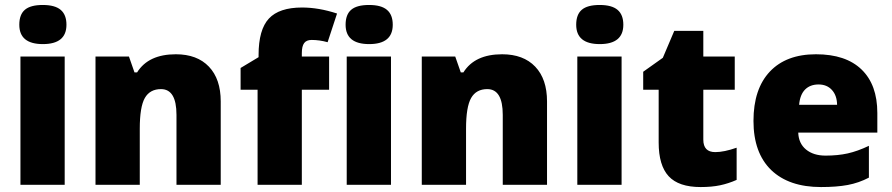

<svg xmlns="http://www.w3.org/2000/svg" viewBox="-20 -743 3587 772"><path d="M240.1 -515.7V0H62.2V-515.7ZM247.2 -643.6Q247.2 -565.7 152.4 -565.7Q57.6 -565.7 57.6 -643.6Q57.6 -684.5 80.1 -703.7Q102.6 -723 151.9 -723Q201.2 -723 224.2 -703.2Q247.2 -683.5 247.2 -643.6Z M867.5 0H689.6V-281.1Q689.6 -384.7 627.4 -384.7Q582.9 -384.7 562.4 -349.1Q542 -313.4 542 -225.5V0H364V-515.7H498.5L520.7 -452H531.3Q576.8 -524.8 687.1 -524.8Q772.5 -524.8 820 -475Q867.5 -425.2 867.5 -335.2Z M1303.3 -515.7V-382.2H1193.6V0H1015.7V-382.2H947.4V-469.7L1019.7 -513.1V-521.7Q1019.7 -623.9 1061.2 -668.4Q1102.6 -712.8 1194.6 -712.8Q1261.4 -712.8 1335.2 -688.6L1297.3 -573.3Q1264.4 -582.4 1233.1 -582.4Q1212.3 -582.4 1203 -569.8Q1193.6 -557.1 1193.6 -529.3V-515.7Z M1552.1 -515.7V0H1374.1V-515.7ZM1559.2 -643.6Q1559.2 -565.7 1464.4 -565.7Q1369.6 -565.7 1369.6 -643.6Q1369.6 -684.5 1392.1 -703.7Q1414.6 -723 1463.9 -723Q1513.1 -723 1536.1 -703.2Q1559.2 -683.5 1559.2 -643.6Z M2179.5 0H2001.5V-281.1Q2001.5 -384.7 1939.3 -384.7Q1894.8 -384.7 1874.4 -349.1Q1853.9 -313.4 1853.9 -225.5V0H1675.9V-515.7H1810.4L1832.7 -452H1843.3Q1888.8 -524.8 1999 -524.8Q2084.4 -524.8 2132 -475Q2179.5 -425.2 2179.5 -335.2Z M2479.3 -515.7V0H2301.3V-515.7ZM2486.3 -643.6Q2486.3 -565.7 2391.6 -565.7Q2296.8 -565.7 2296.8 -643.6Q2296.8 -684.5 2319.3 -703.7Q2341.8 -723 2391.1 -723Q2440.3 -723 2463.3 -703.2Q2486.3 -683.5 2486.3 -643.6Z M2807.9 -181.5Q2807.9 -131.4 2855.9 -131.4Q2891.3 -131.4 2941.9 -149.1V-19.7Q2909 -5.1 2875.4 2Q2841.8 9.1 2797.3 9.1Q2708.8 9.1 2668.6 -34.4Q2628.4 -77.9 2628.4 -169.9V-382.2H2566.2V-454.5L2645.1 -510.6L2691.1 -618.8H2807.9V-515.7H2934.3V-382.2H2807.9Z M3193.1 -321.5H3345.8Q3345.3 -358.9 3325.1 -381.2Q3304.9 -403.4 3271.2 -403.4Q3237.6 -403.4 3217.1 -383Q3196.7 -362.5 3193.1 -321.5ZM3281.1 9.1Q3152.2 9.1 3080.9 -59.2Q3009.6 -128.4 3009.6 -256.8Q3009.6 -385.2 3075.3 -455Q3141.1 -524.8 3260.9 -524.8Q3380.7 -524.8 3444.1 -463.6Q3507.6 -402.4 3507.6 -288.7V-209.8H3189.6Q3191.1 -166.3 3220.9 -141.8Q3250.8 -117.3 3299.5 -117.3Q3348.3 -117.3 3388.3 -126.1Q3428.2 -135 3473.7 -156.7V-28.8Q3433.3 -7.6 3388.5 0.8Q3343.8 9.1 3281.1 9.1Z"/></svg>

Font: Khula ExtraBold
Style: Regular
Weight: 800
Designer: Erin McLaughlin, Steve Matteson
Version: Version 1.002;PS 1.0;hotconv 1.0.72;makeotf.lib2.5.5900; ttf